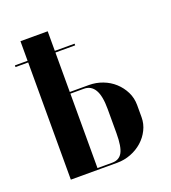

<svg xmlns="http://www.w3.org/2000/svg" viewBox="-105 -570 573 645"><g transform="rotate(-20 181.5 -247.5)"><path d="M137.2 -278V-495H39.8V0H206.2Q231.2 0 254.6 -9Q278 -18 295.9 -33.9Q313.8 -49.8 324.2 -70.9Q334.8 -92 334.8 -116V-159Q334.8 -184.8 324 -206.4Q313.2 -228 295.5 -244.1Q277.8 -260.2 254.4 -269.1Q231 -278 205.5 -278ZM237.2 -94.5Q237.2 -45.8 226.1 -25.9Q215 -6 190.2 -6H137.2V-272H185.2Q210.8 -272 224 -249.9Q237.2 -227.8 237.2 -181ZM-5.5 -419H207.8V-425H-5.5Z"/></g></svg>

Font: Moniqa Black
Style: Regular
Weight: 900
Designer: Rajesh Rajput
Foundry: Rajesh Rajput
Version: Version 1.000